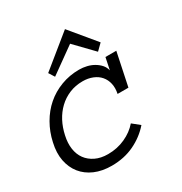

<svg xmlns="http://www.w3.org/2000/svg" viewBox="-167 -787 873 919"><g transform="rotate(-30 269.5 -327.5)"><path d="M408.2 -86.9Q369.1 -42 313.5 -15.4Q257.8 11.2 189 11.2Q136.2 11.2 95.7 -6.3Q55.2 -23.9 30 -55.4Q4.9 -86.9 -3.7 -130.4Q-12.2 -173.8 0 -227.1Q11.2 -278.8 36.6 -323Q62 -367.2 98.4 -398.7Q134.8 -430.2 181.9 -448Q229 -465.8 282.2 -465.8Q303.2 -465.8 323.7 -460.9Q344.2 -456.1 361.6 -446Q378.9 -436 391.4 -422.1Q403.8 -408.2 408.2 -389.2L421.9 -455.1H481.9L443.8 -272.9H383.8Q390.1 -303.2 384.5 -328.1Q378.9 -353 363.5 -371.1Q348.1 -389.2 323.5 -399.2Q298.8 -409.2 269 -409.2Q228 -409.2 194.6 -395Q161.1 -380.9 135.5 -356.4Q109.9 -332 92.5 -299.1Q75.2 -266.1 66.9 -227.1Q58.1 -188 63 -155Q67.9 -122.1 85.4 -98.1Q103 -74.2 132.1 -60.1Q161.1 -45.9 201.2 -45.9Q252 -45.9 295.9 -65.9Q339.8 -85.9 368.2 -119.1ZM437 -527.3 403.8 -494.6 307.1 -594.7 166 -493.7 146 -525.4 320.8 -667.5Z"/></g></svg>

Font: Anonymous Pro
Style: Italic
Weight: 400
Italic angle: -12°
Monospace: yes
Designer: Mark Simonson
Version: Version 1.003